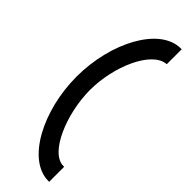

<svg xmlns="http://www.w3.org/2000/svg" viewBox="-276 -705 841 841"><g transform="rotate(45 144.0 -284.5)"><path d="M24 -285C24 -74 129 126 260 126H265V33H260C178 33 107 -138 107 -285C107 -432 178 -593 261 -602L265 -603V-695H260C129 -695 24 -496 24 -285Z"/></g></svg>

Font: Charger Sport
Style: SeBd
Weight: 600
Designer: Jasper
Foundry: Cannot Into Space Fonts
Version: Version 1.1